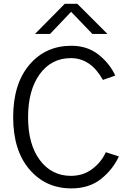

<svg xmlns="http://www.w3.org/2000/svg" viewBox="-20 -995 686 1032"><path d="M50.8 0ZM50.8 -365.2Q50.8 -543.9 137.7 -646.5Q224.6 -749 363.3 -749Q449.2 -749 509.3 -701.7Q569.3 -654.3 599.6 -588.9L533.2 -565.4Q467.8 -682.6 361.3 -682.6Q255.9 -682.6 193.4 -596.2Q130.9 -509.8 130.9 -365.2Q130.9 -218.8 194.3 -134.3Q257.8 -49.8 361.3 -49.8Q426.8 -49.8 475.6 -86.4Q524.4 -123 548.8 -176.8L619.1 -154.3Q585.9 -83 522.5 -32.7Q459 17.6 363.3 17.6Q225.6 17.6 138.2 -84.5Q50.8 -186.5 50.8 -365.2ZM168 -812.5 328.1 -974.6H395.5L557.6 -812.5H476.6L362.3 -931.6L249 -812.5Z"/></svg>

Font: Batunionen A1
Style: Regular
Weight: 400
Designer: HanYang I&C Co.,Ltd.
Foundry: HanYang I&C Co.,Ltd.
Version: Version 2.50; ttfautohint (v1.6)